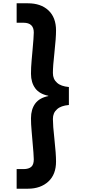

<svg xmlns="http://www.w3.org/2000/svg" viewBox="-20 -946 548 1165"><path d="M398 -309C398 -309 398 -418 398 -418C398 -418 398 -418 398 -418C366 -421 342 -429 326 -444C309 -459 301 -478 301 -503C301 -503 301 -503 301 -503C301 -531 304 -571 310 -624C310 -624 310 -624 310 -624C317 -687 320 -732 320 -761C320 -761 320 -761 320 -761C320 -813 305 -854 274 -883C243 -912 201 -926 150 -926C150 -926 81 -926 81 -926C81 -926 81 -808 81 -808C81 -808 123 -808 123 -808C123 -808 123 -808 123 -808C164 -808 185 -788 185 -749C185 -749 185 -749 185 -749C185 -730 182 -693 177 -637C177 -637 177 -637 177 -637C176 -630 175 -612 172 -581C169 -550 168 -522 168 -498C168 -498 168 -498 168 -498C168 -463 177 -433 194 -410C211 -387 238 -372 273 -365C273 -365 273 -363 273 -363C273 -363 273 -363 273 -363C238 -356 211 -341 194 -318C177 -295 168 -265 168 -229C168 -229 168 -229 168 -229C168 -206 169 -180 172 -149C175 -118 176 -98 177 -90C177 -90 177 -90 177 -90C182 -34 185 3 185 21C185 21 185 21 185 21C185 42 180 57 170 66C160 75 144 80 123 80C123 80 81 80 81 80C81 80 81 199 81 199C81 199 150 199 150 199C150 199 150 199 150 199C201 199 243 184 274 155C305 126 320 86 320 34C320 34 320 34 320 34C320 5 317 -41 310 -104C310 -104 310 -104 310 -104C304 -157 301 -197 301 -224C301 -224 301 -224 301 -224C301 -249 309 -268 326 -283C342 -298 366 -306 398 -309Z"/></svg>

Font: Girnar Poppins
Style: SemiBold
Weight: 500
Designer: Ninad Kale (Devanagari), Jonny Pinhorn (Latin)
Foundry: Indian Type Foundry
Version: ""